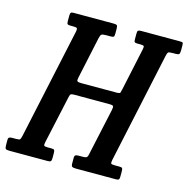

<svg xmlns="http://www.w3.org/2000/svg" viewBox="-161 -855 942 961"><g transform="rotate(15 310.0 -375.0)"><path d="M-52 -23.5V-49Q-52 -60 -47 -63Q-42 -66 -31.5 -66H-11Q5.5 -66 8.8 -69.8Q12 -73.5 16 -91L139.5 -664Q142 -677 138.2 -680.5Q134.5 -684 120 -684H106.5Q94.5 -684 90.2 -686.5Q86 -689 86 -702V-730.5Q86 -742 89 -746Q92 -750 103 -750H312Q325.5 -750 328.8 -745.5Q332 -741 332 -727V-704.5Q332 -691 328.8 -687.5Q325.5 -684 312.5 -684H289.5Q271.5 -684 266 -680.2Q260.5 -676.5 257 -660.5L210 -441.5Q207 -427.5 211 -423.8Q215 -420 232.5 -420H413.5Q431 -420 433 -425Q435 -430 438 -444L485 -663.5Q488 -676.5 485 -680.2Q482 -684 468 -684H453.5Q441.5 -684 437.8 -686.8Q434 -689.5 434 -701V-732Q434 -743.5 437.8 -746.8Q441.5 -750 452.5 -750H652.5Q665.5 -750 668.5 -747.8Q671.5 -745.5 671.5 -732.5V-707Q671.5 -692 667.5 -688Q663.5 -684 649 -684H634.5Q614.5 -684 610.8 -680Q607 -676 603.5 -659.5L481 -89.5Q478 -74.5 480.5 -70.2Q483 -66 501.5 -66H524.5Q536 -66 538.8 -62Q541.5 -58 541.5 -46V-19.5Q541.5 -7.5 538.2 -3.8Q535 0 522.5 0H316Q302 0 296.8 -3.2Q291.5 -6.5 291.5 -21V-47.5Q291.5 -60.5 296.8 -63.2Q302 -66 313.5 -66H334Q347 -66 352.8 -69Q358.5 -72 361.5 -87L414.5 -331Q417.5 -346 414.5 -350.5Q411.5 -355 392.5 -355H214Q194.5 -355 192 -348.8Q189.5 -342.5 186 -326.5L133.5 -86.5Q131 -74.5 133.5 -70.2Q136 -66 151 -66H170.5Q184 -66 186.8 -61.8Q189.5 -57.5 189.5 -43.5V-21Q189.5 -8 185.8 -4Q182 0 169.5 0H-29Q-44.5 0 -48.2 -4.5Q-52 -9 -52 -23.5Z"/></g></svg>

Font: Besley* Condensed Medium
Style: Italic
Weight: 500
Width: 3
Italic angle: -13°
Designer: Owen Earl
Foundry: indestructible type*
Version: Version 3.000; ttfautohint (v1.8.3)